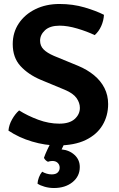

<svg xmlns="http://www.w3.org/2000/svg" viewBox="-20 -717 596 965"><path d="M22.5 -60.5Q25 -89.5 40.8 -117.2Q56.5 -145 76 -162Q119 -135 172.2 -115.2Q225.5 -95.5 278 -95.5Q329.5 -95.5 355.5 -119Q381.5 -142.5 381.5 -175Q381.5 -200 364.8 -224Q348 -248 305 -266L184.5 -316Q122 -342.5 83 -385Q44 -427.5 44 -495.5Q44 -554 74.5 -599.5Q105 -645 158.2 -671Q211.5 -697 279 -697Q346 -697 404.8 -679.8Q463.5 -662.5 502.5 -642.5Q501 -613.5 488.8 -586Q476.5 -558.5 456 -540.5Q417.5 -559 368.5 -573.5Q319.5 -588 280 -588Q231 -588 206.2 -565Q181.5 -542 181.5 -512.5Q181.5 -486.5 199 -468.8Q216.5 -451 251.5 -436L373 -386Q418.5 -367 452.5 -339Q486.5 -311 505 -274.5Q523.5 -238 523.5 -194Q523.5 -135 495.2 -87.8Q467 -40.5 410.5 -13.2Q354 14 269 14Q207.5 14 141.5 -5.5Q75.5 -25 22.5 -60.5ZM201 76Q206.5 59.5 218.2 34.5Q230 9.5 239 -6H311.5Q306 1 299.5 13.5Q293 26 289.5 34Q328.5 37.5 354.8 61.8Q381 86 381 122.5Q381 169 344.5 198.5Q308 228 251 228Q227 228 204.2 221.5Q181.5 215 168.5 206Q169.5 190.5 175.8 174Q182 157.5 192 146Q201 151.5 213.8 155.5Q226.5 159.5 240 159.5Q260.5 159.5 270.2 149.8Q280 140 280 126Q280 111.5 270.2 101.8Q260.5 92 243 92Q237 92 231.2 93.2Q225.5 94.5 221 96Q215 93.5 209 87.8Q203 82 201 76Z"/></svg>

Font: Signika SemiBold
Style: Regular
Weight: 600
Designer: Anna Giedry
Foundry: Anna Giedry
Version: Version 2.001